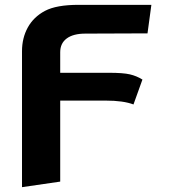

<svg xmlns="http://www.w3.org/2000/svg" viewBox="-20 -551 700 794"><path d="M71 223V-339Q71 -394 95 -437.5Q119 -481 166 -506Q213 -531 305 -531H606L590 -413L333 -412Q283 -412 256 -392Q229 -372 229 -335V-250H431Q489 -250 517 -243.5Q545 -237 569 -222L532 -119Q490 -135 417 -135H229V200Z"/></svg>

Font: Fix15 Mono
Style: Bold
Weight: 700
Designer: Carrois Corporate & Edenspiekermann AG
Foundry: Carrois Corporate GbR & Edenspiekermann AG
Version: Version 3.206